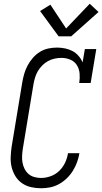

<svg xmlns="http://www.w3.org/2000/svg" viewBox="-20 -997 546 1025"><path d="M199 8Q172 8 145.5 2Q119 -4 97.5 -19Q76 -34 62.5 -56Q49 -78 42.5 -103.5Q36 -129 37 -157Q38 -185 42 -213L99 -558Q103 -581 109.5 -603.5Q116 -626 127.5 -647.5Q139 -669 155.5 -688Q172 -707 193 -720Q214 -733 237.5 -738Q261 -743 284 -743Q306 -743 327.5 -738.5Q349 -734 367 -724.5Q385 -715 399 -699Q413 -683 421 -664L433 -735H494L464 -554H403Q407 -579 405 -604Q403 -629 390.5 -649Q378 -669 355.5 -678.5Q333 -688 308 -688Q290 -688 271.5 -684Q253 -680 236.5 -671Q220 -662 206 -648Q192 -634 182.5 -618Q173 -602 167.5 -584Q162 -566 159 -549L102 -204Q99 -185 98 -166Q97 -147 100 -129.5Q103 -112 111 -96Q119 -80 132 -68.5Q145 -57 163 -52Q181 -47 199 -47Q225 -47 251 -56.5Q277 -66 296.5 -85Q316 -104 327.5 -128.5Q339 -153 343 -179H404Q400 -155 391.5 -131.5Q383 -108 369.5 -86Q356 -64 337 -45.5Q318 -27 295.5 -14.5Q273 -2 248.5 3Q224 8 199 8ZM293 -803 194 -938 249 -972 333 -845 459 -977 506 -933 360 -803Z"/></svg>

Font: Iosevka Curly Slab LtObl
Style: Regular
Weight: 300
Italic angle: -9°
Monospace: yes
Designer: Belleve Invis
Foundry: Belleve Invis
Version: Version 11.0.0; ttfautohint (v1.8.3)